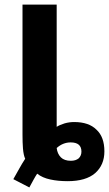

<svg xmlns="http://www.w3.org/2000/svg" viewBox="-20 -780 475 837"><path d="M38.1 1Q51.3 -23.4 64.5 -45.9Q75.2 -65.4 89.8 -87.9Q82.5 -103.5 80.1 -132.8Q78.1 -158.2 78.1 -192.9V-759.8H227.1V-227.1Q239.7 -235.4 261.7 -242.2Q282.2 -248 303.2 -248Q367.2 -248 400.4 -214.8Q435.1 -183.1 435.1 -120.1Q435.1 -61 395 -25.4Q354.5 9.8 274.9 9.8Q232.9 9.8 199.2 2.4Q164.6 -4.9 142.1 -22.9Q134.8 -12.2 126 3.9Q117.2 20 107.9 37.1ZM289.1 -79.1Q310.1 -79.1 323.2 -89.8Q335 -101.6 335 -119.1Q335 -159.2 288.1 -159.2Q254.4 -159.2 227.1 -134.8Q230 -109.4 245.6 -93.8Q260.7 -79.1 289.1 -79.1Z"/></svg>

Font: Droid Sans Thai
Style: Bold
Weight: 700
Designer: Steve Matteson
Foundry: Ascender Corporation
Version: Version 1.00